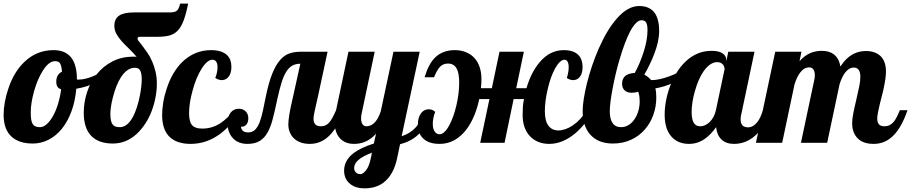

<svg xmlns="http://www.w3.org/2000/svg" viewBox="-34 -784 5002 1054"><path d="M31.2 -32.2Q-14.2 -72.3 -14.2 -153.8Q-14.2 -184.6 -7.8 -221.9Q-1.5 -259.3 11.7 -297.4Q42 -388.2 98.1 -442.4Q166 -508.8 259.8 -508.8Q388.2 -508.8 388.2 -349.1V-348.1Q391.1 -347.2 393.1 -347.2H398.9Q432.1 -347.2 477.5 -365.7Q517.6 -382.3 553.2 -407.2L562 -379.9Q532.7 -349.1 486.6 -327.6Q440.4 -306.2 384.8 -296.9Q378.9 -229 358.4 -173.1Q337.9 -117.2 305.7 -77.1Q273.9 -38.1 232.9 -17.1Q191.9 3.9 146 3.9Q71.8 3.9 31.2 -32.2ZM256.3 -146Q272.5 -174.3 284.2 -212.4Q295.9 -250.5 301.8 -293.9Q287.1 -297.9 281 -308.6Q274.9 -319.3 274.9 -335.9Q274.9 -356.4 283.2 -370.1Q291.5 -383.8 306.2 -390.1Q304.2 -421.9 295.9 -435.5Q291.5 -442.4 284.9 -445.3Q278.3 -448.2 268.1 -448.2Q234.4 -448.2 202.1 -397.5Q172.4 -351.6 153.3 -284.2Q134.8 -218.3 134.8 -167Q134.8 -142.1 137.5 -126.5Q140.1 -110.8 146.5 -102.1Q152.3 -93.3 161.6 -89.6Q170.9 -85.9 186 -85.9Q203.6 -85.9 221.9 -101.8Q240.2 -117.7 256.3 -146Z M468.3 -36.6Q425.8 -79.1 425.8 -165Q425.8 -222.7 443.8 -277.6Q461.9 -332.5 496.6 -376Q533.2 -421.4 584.2 -447.3Q635.3 -473.1 698.7 -473.1Q705.6 -473.1 708 -472.7Q710.4 -472.2 715.8 -472.2Q698.7 -493.2 674.3 -516.6Q649.9 -539.6 633.1 -558.8Q616.2 -578.1 605.5 -597.2Q593.8 -617.7 593.8 -642.1Q593.8 -680.2 619.6 -698Q645.5 -715.8 702.1 -715.8H854H898.9Q916.5 -715.8 927.5 -720Q938.5 -724.1 944.3 -734.4Q949.7 -742.7 955.1 -764.2H999Q986.8 -705.1 973.4 -669.9Q960 -634.8 941.4 -615.7Q922.9 -596.7 897 -589.4Q871.1 -582 830.1 -582H733.9Q727.5 -582 724.4 -579.8Q721.2 -577.6 721.2 -569.8Q721.2 -565.4 729 -556.2L735.8 -547.9Q740.2 -542 752 -526.6Q763.7 -511.2 774.4 -495.6Q805.2 -450.7 819.3 -392.6Q827.1 -361.8 827.1 -325.2Q827.1 -288.6 819.8 -250Q812.5 -211.4 798.8 -174.8Q784.7 -137.7 763.7 -105.5Q742.7 -73.2 716.3 -48.8Q658.7 3.9 585.9 3.9Q508.8 3.9 468.3 -36.6ZM695.8 -142.6Q719.2 -187 733.4 -256.8Q738.8 -284.2 741.5 -308.6Q744.1 -333 744.1 -346.2Q744.1 -383.8 734.4 -398.9Q725.6 -412.1 706.1 -412.1Q683.6 -412.1 664.1 -397.7Q644.5 -383.3 628.9 -358.4Q602.5 -316.4 585.4 -248.5Q578.6 -222.7 575.2 -198.7Q571.8 -174.8 571.8 -160.2Q571.8 -117.7 584 -101.1Q589.8 -92.8 599.4 -89.4Q608.9 -85.9 624 -85.9Q665 -85.9 695.8 -142.6Z M898.4 -31.2Q856 -70.8 856 -152.8Q856 -183.6 862.1 -221.4Q868.2 -259.3 880.9 -296.9Q910.6 -388.2 965.3 -442.4Q1032.7 -508.8 1125 -508.8Q1185.1 -508.8 1213.9 -480Q1236.3 -457 1236.3 -417Q1236.3 -381.8 1220.7 -362.3Q1206.1 -344.2 1183.1 -344.2Q1166.5 -344.2 1147.9 -356Q1160.2 -387.7 1160.2 -415Q1160.2 -434.1 1153.1 -445.1Q1146 -456.1 1132.3 -456.1Q1103 -456.1 1071.3 -404.3Q1042.5 -358.4 1023.4 -287.6Q1003.9 -218.3 1003.9 -162.1Q1003.9 -113.3 1022.5 -94.7Q1038.6 -78.1 1076.2 -78.1Q1130.4 -78.1 1175.3 -107.4Q1194.3 -119.6 1211.9 -136.5Q1229.5 -153.3 1252.9 -179.2H1287.1Q1239.7 -99.1 1178.2 -51.8Q1102.5 5.9 1012.2 5.9Q938.5 5.9 898.4 -31.2Z M1240.7 -29.8Q1228 -44.9 1221.4 -65.2Q1214.8 -85.4 1214.8 -106.9Q1214.8 -142.6 1231.4 -164.8Q1248 -187 1276.9 -187Q1300.3 -187 1314.7 -172.6Q1329.1 -158.2 1329.1 -134.8Q1329.1 -113.3 1319.1 -100.8Q1309.1 -88.4 1294.4 -88.4Q1291 -88.4 1289.1 -88.9Q1290 -75.2 1297.4 -67.9Q1307.1 -57.1 1328.1 -57.1Q1351.6 -57.1 1366.7 -72.3Q1381.8 -87.4 1392.6 -116.2Q1402.8 -145.5 1409.7 -178.7Q1414.6 -206.5 1421.4 -235.8L1424.8 -252Q1440.4 -328.6 1459.7 -377.4Q1479 -426.3 1503.4 -454.1Q1525.4 -480 1553 -490Q1580.6 -500 1616.7 -500H1764.2L1710.9 -252L1693.4 -174.8Q1687 -146.5 1687 -132.8Q1687 -90.8 1727.1 -90.8Q1741.7 -90.8 1752.9 -95.9Q1764.2 -101.1 1773.9 -112.3Q1782.7 -122.6 1791.3 -138.2Q1799.8 -153.8 1811 -179.2H1853Q1790 5.9 1667 5.9Q1609.9 5.9 1577.6 -26.4Q1563.5 -40.5 1556.2 -59.8Q1548.8 -79.1 1548.8 -100.1Q1548.8 -142.1 1570.8 -235.8L1614.7 -434.1Q1588.4 -434.1 1569.8 -423.3Q1551.3 -412.6 1537.1 -389.6Q1523.4 -367.7 1512.2 -332.5Q1501 -297.4 1488.8 -242.2L1486.8 -232.4Q1471.7 -161.6 1461.2 -123.5Q1450.7 -85.4 1436 -58.6Q1418 -25.9 1391.4 -10Q1364.7 5.9 1324.7 5.9Q1270 5.9 1240.7 -29.8Z M1888.2 225.6Q1872.6 213.4 1863.8 195.1Q1855 176.8 1855 152.8Q1855 96.2 1908.2 55.7Q1948.2 25.9 2018.1 3.9L2030.3 -49.8Q2001 -17.6 1966.8 -4.4Q1940.4 5.9 1910.2 5.9Q1862.3 5.9 1834.5 -22.5Q1803.2 -53.7 1803.2 -113.8Q1803.2 -142.1 1811 -179.2L1878.9 -500H2022.9L1951.2 -160.2Q1948.2 -147.9 1948.2 -134.8Q1948.2 -115.7 1954.6 -104.5Q1961.9 -90.8 1978 -90.8Q2004.4 -90.8 2025.4 -114.3Q2043.5 -134.3 2056.2 -172.9L2126 -500H2270L2170.9 -36.1Q2218.3 -51.8 2246.6 -83Q2277.3 -116.7 2296.9 -179.2H2338.9Q2312 -90.3 2258.8 -42Q2219.7 -6.8 2162.1 7.8L2147 80.1Q2127.9 175.8 2070.8 218.8Q2029.3 250 1966.8 250Q1943.4 250 1923.1 243.9Q1902.8 237.8 1888.2 225.6ZM1976.1 149.9Q1992.7 128.4 2002 83L2007.8 54.2Q1962.4 71.3 1939.9 88.9Q1910.2 111.3 1910.2 139.2Q1910.2 152.3 1918.5 161.1Q1927.7 171.9 1943.8 171.9Q1959 171.9 1976.1 149.9Z M2285.6 -27.3Q2259.8 -54.7 2259.8 -100.1Q2259.8 -139.2 2277.8 -163.1Q2285.6 -173.3 2296.4 -178.7Q2307.1 -184.1 2318.8 -184.1Q2340.8 -184.1 2355 -169.9Q2341.8 -135.7 2341.8 -104Q2341.8 -75.2 2354 -59.6Q2358.9 -53.2 2365.2 -50Q2371.6 -46.9 2377.9 -46.9Q2405.3 -46.9 2431.2 -94.2Q2455.6 -138.2 2471.2 -204.6Q2486.8 -272 2486.8 -330.1Q2486.8 -384.3 2471.7 -409.7Q2456.5 -435.1 2425.8 -435.1Q2397.9 -435.1 2381.1 -417Q2364.3 -398.9 2348.6 -359.9H2296.9Q2318.8 -433.6 2355 -468.8Q2396.5 -508.8 2462.9 -508.8Q2496.6 -508.8 2523.9 -497.6Q2551.3 -486.3 2570.3 -465.8Q2589.4 -444.8 2599.1 -415.5Q2608.9 -386.2 2608.9 -350.1Q2608.9 -325.7 2606 -299.8H2666L2708 -500H2841.8L2799.8 -299.8H2856Q2882.3 -389.2 2929.7 -443.8Q2984.9 -508.8 3061 -508.8Q3116.7 -508.8 3143.1 -480Q3164.1 -456.5 3164.1 -417Q3164.1 -381.8 3149.7 -363Q3135.3 -344.2 3112.8 -344.2Q3094.7 -344.2 3077.6 -356Q3087.9 -388.2 3087.9 -415Q3087.9 -434.1 3082 -445.1Q3076.2 -456.1 3064.9 -456.1Q3052.2 -456.1 3039.1 -443.6Q3025.9 -431.2 3013.7 -409.2Q2988.8 -363.8 2973.6 -298.8Q2957 -231 2957 -172.9Q2957 -120.1 2976.6 -94Q2996.1 -67.9 3030.8 -67.9Q3048.8 -67.9 3069.1 -74.7Q3089.4 -81.5 3109.9 -95.2Q3155.3 -126 3187 -179.2H3220.7Q3204.6 -144 3179.7 -111.1Q3154.8 -78.1 3124 -52.2Q3091.8 -24.9 3055.4 -9.5Q3019 5.9 2981 5.9Q2947.3 5.9 2920.2 -5.4Q2893.1 -16.6 2874 -37.6Q2855 -58.1 2845 -87.4Q2835 -116.7 2835 -152.8Q2835 -178.7 2836.4 -199Q2837.9 -219.2 2842.8 -240.2H2785.6L2735.8 0H2602.1L2652.8 -240.2H2596.7Q2587.4 -193.8 2569.6 -150.4Q2551.8 -106.9 2526.4 -73.2Q2498 -36.1 2461.2 -15.1Q2424.3 5.9 2378.9 5.9Q2316.4 5.9 2285.6 -27.3Z M3204.6 -46.9Q3164.6 -93.3 3164.6 -175.8Q3164.6 -202.6 3170.7 -241.9Q3176.8 -281.2 3188 -326.7Q3212.4 -424.3 3252.9 -517.6Q3297.9 -620.1 3351.6 -681.6Q3412.1 -751 3474.6 -751Q3526.9 -751 3554.7 -719.7Q3584.5 -685.5 3584.5 -613.8Q3584.5 -557.1 3556.6 -485.4Q3535.6 -431.2 3502.9 -374Q3523.9 -363.8 3540.5 -344.2Q3584 -344.2 3639.2 -364.7Q3688.5 -382.3 3723.6 -407.2L3732.9 -379.9Q3705.1 -350.6 3661.1 -329.3Q3617.2 -308.1 3563.5 -298.8Q3568.8 -280.3 3568.8 -249Q3568.8 -199.2 3552.7 -153.8Q3536.6 -108.4 3505.9 -73.2Q3474.1 -36.6 3429.4 -16.4Q3384.8 3.9 3330.6 3.9Q3248.5 3.9 3204.6 -46.9ZM3450.7 -131.8Q3463.9 -151.9 3470.7 -176.5Q3477.5 -201.2 3477.5 -226.1Q3477.5 -263.2 3468.8 -280.8Q3459 -277.3 3452.4 -276.1Q3445.8 -274.9 3432.6 -274.9Q3408.7 -274.9 3394.8 -288.1Q3380.9 -301.3 3380.9 -324.2Q3380.9 -354 3400.9 -369.1Q3417 -381.3 3450.7 -383.8Q3477.5 -432.1 3499 -497.6Q3520.5 -564.5 3520.5 -618.2Q3520.5 -648.4 3512.9 -660.6Q3505.4 -672.9 3487.8 -672.9Q3472.2 -672.9 3456.1 -656.2Q3439.9 -639.6 3424.3 -609.9Q3396 -554.7 3368.7 -462.9Q3345.2 -385.3 3328.6 -295.9Q3313.5 -215.8 3313.5 -172.9Q3313.5 -132.3 3327.6 -110.4Q3342.8 -85.9 3374.5 -85.9Q3397.9 -85.9 3417.5 -98.1Q3437 -110.4 3450.7 -131.8Z M3655.8 -29.8Q3614.7 -71.8 3614.7 -154.8Q3614.7 -189.9 3621.8 -229Q3628.9 -268.1 3642.6 -306.2Q3673.8 -392.1 3728 -444.8Q3790.5 -504.9 3872.1 -504.9Q3912.6 -504.9 3932.9 -491Q3953.1 -477.1 3953.1 -454.1V-446.8L3963.9 -500H4107.9L4036.1 -160.2Q4031.7 -145.5 4031.7 -127.9Q4031.7 -85 4072.8 -85Q4100.1 -85 4122.6 -112.8Q4141.6 -136.2 4153.8 -179.2H4195.8Q4168.9 -103 4130.9 -58.6Q4098.6 -22 4058.1 -5.9Q4028.3 5.9 3995.1 5.9Q3952.6 5.9 3927.5 -17.3Q3902.3 -40.5 3897 -85.9Q3868.7 -45.9 3837.4 -23.4Q3797.4 5.9 3748 5.9Q3690.9 5.9 3655.8 -29.8ZM3860.8 -113.3Q3887.2 -138.7 3896 -179.2L3943.8 -404.8Q3943.8 -409.7 3941.7 -416.3Q3939.5 -422.9 3935.5 -428.7Q3923.8 -442.9 3902.8 -442.9Q3882.8 -442.9 3864 -429.7Q3845.2 -416.5 3828.6 -393.1Q3799.3 -350.6 3780.3 -282.2Q3771.5 -252 3767.1 -222.4Q3762.7 -192.9 3762.7 -168.9Q3762.7 -119.1 3781.2 -101.6Q3787.6 -94.7 3795.4 -92.8Q3803.2 -90.8 3813 -90.8Q3824.2 -90.8 3836.7 -96.7Q3849.1 -102.5 3860.8 -113.3Z M4669.9 -29.3Q4644 -59.6 4644 -106.9Q4644 -129.4 4649.7 -159.2Q4655.3 -189 4666.5 -235.8Q4677.7 -283.7 4683.3 -312.3Q4689 -340.8 4689 -361.8Q4689 -413.1 4652.8 -413.1Q4627.4 -413.1 4606 -386.2Q4587.9 -363.3 4574.7 -320.8L4506.8 0H4362.8L4436 -345.2Q4439 -356.9 4439 -370.1Q4439 -390.1 4432.6 -400.9Q4424.3 -414.1 4408.7 -414.1Q4380.4 -414.1 4359.4 -386.7Q4340.8 -363.3 4327.6 -320.8L4259.8 0H4115.7L4221.7 -500H4365.7L4355 -448.2Q4384.3 -481 4418.9 -494.6Q4446.3 -504.9 4477.1 -504.9Q4519 -504.9 4543.9 -485.4Q4571.8 -463.4 4579.6 -418.9Q4611.8 -468.8 4653.8 -489.3Q4683.6 -503.9 4718.8 -503.9Q4769 -503.9 4798.3 -477.5Q4829.6 -448.7 4829.6 -391.1Q4829.6 -358.4 4817.4 -300.8Q4812.5 -276.9 4805.7 -252.4Q4793.5 -205.6 4785.6 -166Q4781.7 -145.5 4781.7 -132.8Q4781.7 -112.8 4790.8 -101.8Q4799.8 -90.8 4821.8 -90.8Q4851.6 -90.8 4872.1 -115.2Q4887.7 -133.8 4905.8 -179.2H4947.8Q4910.6 -69.3 4854 -25.4Q4814 5.9 4761.7 5.9Q4699.7 5.9 4669.9 -29.3Z"/></svg>

Font: Pattaya
Style: Regular
Weight: 400
Designer: Pablo Impallari / Thai characters Designed by Thanarat Vachiruckul and Suppakit Chalermlarp
Foundry: Pablo Impallari
Version: Version 2.001